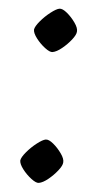

<svg xmlns="http://www.w3.org/2000/svg" viewBox="-49 -529 284 559"><g transform="rotate(-5 93.0 -250.0)"><path d="M42 0Q34 0 21.5 -13.5Q9 -27 0.5 -43.5Q-8 -60 -6 -70Q-3 -79 12.5 -92Q28 -105 46 -114.5Q64 -124 73 -124Q82 -124 93.5 -110.5Q105 -97 113 -80Q121 -63 118 -53Q116 -44 102 -31.5Q88 -19 71 -9.5Q54 0 42 0ZM115 -376Q107 -376 94.5 -389.5Q82 -403 73.5 -419.5Q65 -436 67 -446Q70 -455 85.5 -468Q101 -481 119 -490.5Q137 -500 146 -500Q155 -500 166.5 -486.5Q178 -473 186 -456Q194 -439 191 -429Q189 -420 175 -407.5Q161 -395 144 -385.5Q127 -376 115 -376Z"/></g></svg>

Font: Texturina 72pt 72pt Regular
Style: Italic
Weight: 400
Italic angle: -11°
Designer: Guillermo Torres Carreño
Foundry: Omnibus-Type
Version: Version 1.002; ttfautohint (v1.8.3)